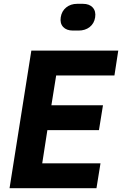

<svg xmlns="http://www.w3.org/2000/svg" viewBox="-20 -985 640 1005"><path d="M144 -720H599L579 -590H274L249 -434H519L498 -304H228L201 -130H506L485 0H30ZM384 -965H414Q448 -965 465.5 -945.5Q483 -926 478 -894Q473 -862 449.5 -843.5Q426 -825 391 -825H362Q328 -825 310.5 -844Q293 -863 298 -895Q303 -927 326.5 -946Q350 -965 384 -965Z"/></svg>

Font: JetBrains Mono ExtraBold
Style: Italic
Weight: 800
Designer: Philipp Nurullin, Konstantin Bulenkov
Foundry: JetBrains
Version: Version 1.000; ttfautohint (v1.8.3)